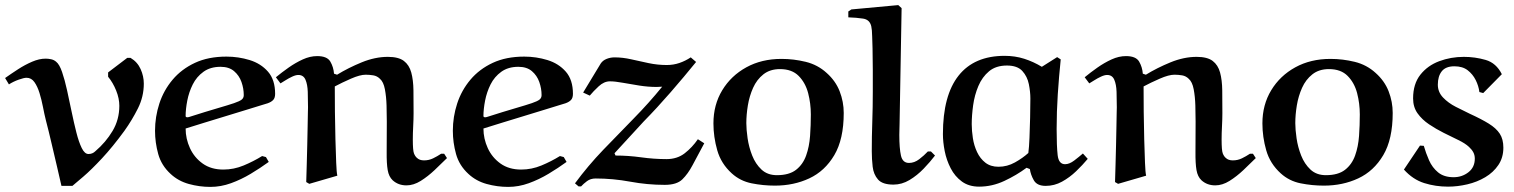

<svg xmlns="http://www.w3.org/2000/svg" viewBox="-27 -717 5937 753"><path d="M8 -386 -7 -411Q17 -428 44 -445.5Q71 -463 99 -475Q127 -487 152 -487Q163 -487 174 -484.5Q185 -482 193 -475Q206 -465 216.5 -434.5Q227 -404 236 -363Q245 -322 254 -278.5Q263 -235 272.5 -197.5Q282 -160 293.5 -136.5Q305 -113 320 -113Q336 -113 347 -124Q388 -159 414.5 -203.5Q441 -248 441 -302Q441 -331 428.5 -362Q416 -393 397 -416V-433L472 -490H485Q512 -474 524.5 -446Q537 -418 537 -389Q537 -338 514 -292Q491 -246 461 -204Q415 -141 373 -96Q331 -51 300 -24.5Q269 2 257 12H214Q207 -20 196.5 -64Q186 -108 175 -155.5Q164 -203 153 -245Q147 -269 141.5 -297.5Q136 -326 128 -352Q120 -378 108 -395Q96 -412 77 -412Q67 -412 46 -404.5Q25 -397 8 -386Z M1001 -105 1016 -101 1027 -82Q994 -58 956.5 -35.5Q919 -13 879 1.5Q839 16 798 16Q755 16 713.5 4.5Q672 -7 642 -35Q606 -68 593.5 -113Q581 -158 581 -204Q581 -259 598 -311Q615 -363 650 -404.5Q685 -446 737.5 -470.5Q790 -495 861 -495Q908 -495 952 -481.5Q996 -468 1024 -436Q1052 -404 1052 -349Q1052 -333 1044.5 -325Q1037 -317 1023 -312Q1023 -312 1000 -305Q977 -298 940 -286.5Q903 -275 860 -262Q817 -249 775 -236Q733 -223 701 -213Q701 -173 718 -136Q735 -99 768 -75.5Q801 -52 849 -52Q890 -52 928.5 -68Q967 -84 1001 -105ZM708 -257Q710 -257 711.5 -257.5Q713 -258 714 -258Q783 -280 826 -292.5Q869 -305 891 -312.5Q913 -320 921 -326.5Q929 -333 929 -344Q929 -370 920 -395.5Q911 -421 891 -438Q871 -455 838 -455Q798 -455 771 -435.5Q744 -416 729 -386Q714 -356 707.5 -322.5Q701 -289 701 -262Q701 -257 708 -257Z M1286 -378Q1286 -334 1286.5 -279Q1287 -224 1288.5 -171Q1290 -118 1291.5 -79Q1293 -40 1296 -28L1186 4L1174 -3Q1175 -32 1176 -70.5Q1177 -109 1178 -148Q1179 -187 1179.5 -220.5Q1180 -254 1180.5 -275Q1181 -296 1181 -296Q1181 -328 1180 -357Q1179 -386 1171 -404.5Q1163 -423 1143 -423Q1133 -423 1119 -416.5Q1105 -410 1092.5 -402Q1080 -394 1073 -390L1055 -414Q1078 -433 1105 -452Q1132 -471 1160.5 -484Q1189 -497 1217 -497Q1256 -497 1268.5 -475.5Q1281 -454 1283 -428L1295 -424Q1339 -451 1391.5 -472.5Q1444 -494 1494 -494Q1536 -494 1557 -478Q1578 -462 1586 -432.5Q1594 -403 1594.5 -362.5Q1595 -322 1595 -273Q1595 -250 1593.5 -222Q1592 -194 1592 -170Q1592 -127 1596.5 -115.5Q1601 -104 1608 -98Q1618 -88 1636 -88Q1655 -88 1671.5 -96Q1688 -104 1703 -114H1715L1726 -97Q1704 -75 1677.5 -50Q1651 -25 1623 -7.5Q1595 10 1567 10Q1535 10 1513 -10Q1498 -24 1493.5 -50Q1489 -76 1489.5 -121.5Q1490 -167 1490 -240Q1490 -269 1489 -303.5Q1488 -338 1482.5 -367Q1477 -396 1463 -408Q1452 -419 1437 -421.5Q1422 -424 1407 -424Q1385 -424 1349.5 -408.5Q1314 -393 1286 -378Z M2169 -105 2184 -101 2195 -82Q2162 -58 2124.5 -35.5Q2087 -13 2047 1.5Q2007 16 1966 16Q1923 16 1881.5 4.5Q1840 -7 1810 -35Q1774 -68 1761.5 -113Q1749 -158 1749 -204Q1749 -259 1766 -311Q1783 -363 1818 -404.5Q1853 -446 1905.5 -470.5Q1958 -495 2029 -495Q2076 -495 2120 -481.5Q2164 -468 2192 -436Q2220 -404 2220 -349Q2220 -333 2212.5 -325Q2205 -317 2191 -312Q2191 -312 2168 -305Q2145 -298 2108 -286.5Q2071 -275 2028 -262Q1985 -249 1943 -236Q1901 -223 1869 -213Q1869 -173 1886 -136Q1903 -99 1936 -75.5Q1969 -52 2017 -52Q2058 -52 2096.5 -68Q2135 -84 2169 -105ZM1876 -257Q1878 -257 1879.5 -257.5Q1881 -258 1882 -258Q1951 -280 1994 -292.5Q2037 -305 2059 -312.5Q2081 -320 2089 -326.5Q2097 -333 2097 -344Q2097 -370 2088 -395.5Q2079 -421 2059 -438Q2039 -455 2006 -455Q1966 -455 1939 -435.5Q1912 -416 1897 -386Q1882 -356 1875.5 -322.5Q1869 -289 1869 -262Q1869 -257 1876 -257Z M2682 -492 2703 -474Q2656 -416 2603 -355Q2550 -294 2497 -240L2383 -116L2387 -107Q2437 -107 2487.5 -100Q2538 -93 2587 -93Q2629 -93 2658.5 -116Q2688 -139 2710 -171L2735 -155L2689 -69Q2671 -35 2649 -13.5Q2627 8 2580 8Q2512 8 2444.5 -4.5Q2377 -17 2309 -17Q2289 -17 2275 -6.5Q2261 4 2252 14H2242L2228 2Q2279 -67 2338.5 -129Q2398 -191 2458 -252Q2518 -313 2570 -377Q2565 -377 2559 -376.5Q2553 -376 2548 -376Q2515 -376 2480 -381.5Q2445 -387 2415 -392.5Q2385 -398 2365 -398Q2342 -398 2321 -378.5Q2300 -359 2286 -342L2260 -354L2329 -468Q2337 -480 2352 -486Q2367 -492 2383 -492Q2415 -492 2448 -484.5Q2481 -477 2516.5 -469.5Q2552 -462 2588 -462Q2614 -462 2637.5 -470Q2661 -478 2682 -492Z M2843 -37Q2801 -75 2786 -127.5Q2771 -180 2771 -233Q2771 -306 2805.5 -363Q2840 -420 2900 -453Q2960 -486 3038 -486Q3086 -486 3133 -474.5Q3180 -463 3215 -431Q3250 -400 3266 -359Q3282 -318 3282 -274Q3282 -171 3245 -108.5Q3208 -46 3147 -17.5Q3086 11 3012 11Q2966 11 2921 2Q2876 -7 2843 -37ZM3032 -446Q2993 -446 2967 -425.5Q2941 -405 2926.5 -372.5Q2912 -340 2906 -303.5Q2900 -267 2900 -234Q2900 -209 2905 -174.5Q2910 -140 2923 -107Q2936 -74 2959.5 -52Q2983 -30 3020 -30Q3068 -30 3095 -51Q3122 -72 3134.5 -107Q3147 -142 3150 -184Q3153 -226 3153 -268Q3153 -311 3142.5 -351.5Q3132 -392 3105.5 -419Q3079 -446 3032 -446Z M3496 -697 3509 -685 3501 -231Q3501 -221 3500.5 -210Q3500 -199 3500 -188Q3500 -135 3506.5 -106.5Q3513 -78 3538 -78Q3559 -78 3578 -92.5Q3597 -107 3612 -123H3624L3640 -107Q3621 -82 3595.5 -55.5Q3570 -29 3540 -11Q3510 7 3477 7Q3434 7 3416.5 -13Q3399 -33 3395.5 -63Q3392 -93 3392 -124Q3392 -181 3394 -239Q3396 -297 3396 -358Q3396 -400 3396 -443Q3396 -486 3395 -527Q3394 -549 3393.5 -575Q3393 -601 3390 -614Q3384 -640 3358 -644Q3332 -648 3300 -649V-672L3312 -680Z M4059 -455 4119 -493 4133 -484Q4126 -416 4121.5 -347.5Q4117 -279 4117 -211Q4117 -144 4121 -108.5Q4125 -73 4150 -73Q4167 -73 4186 -87.5Q4205 -102 4220 -115L4239 -94Q4219 -70 4193.5 -45.5Q4168 -21 4138 -4.5Q4108 12 4074 12Q4040 12 4027.5 -10Q4015 -32 4012 -54L3999 -59Q3960 -30 3912 -7.5Q3864 15 3813 15Q3773 15 3745.5 -5Q3718 -25 3701.5 -57Q3685 -89 3678 -124.5Q3671 -160 3671 -191Q3671 -343 3732.5 -420.5Q3794 -498 3913 -498Q3954 -498 3990 -486.5Q4026 -475 4059 -455ZM4006 -117Q4009 -139 4010.5 -176.5Q4012 -214 4013 -255.5Q4014 -297 4014 -331Q4014 -357 4008 -387Q4002 -417 3982.5 -438.5Q3963 -460 3922 -460Q3879 -460 3852 -437.5Q3825 -415 3810 -379.5Q3795 -344 3789.5 -304Q3784 -264 3784 -230Q3784 -204 3788.5 -175Q3793 -146 3805 -120.5Q3817 -95 3837.5 -79Q3858 -63 3889 -63Q3923 -63 3953.5 -80Q3984 -97 4006 -117Z M4458 -378Q4458 -334 4458.5 -279Q4459 -224 4460.5 -171Q4462 -118 4463.5 -79Q4465 -40 4468 -28L4358 4L4346 -3Q4347 -32 4348 -70.5Q4349 -109 4350 -148Q4351 -187 4351.5 -220.5Q4352 -254 4352.5 -275Q4353 -296 4353 -296Q4353 -328 4352 -357Q4351 -386 4343 -404.5Q4335 -423 4315 -423Q4305 -423 4291 -416.5Q4277 -410 4264.5 -402Q4252 -394 4245 -390L4227 -414Q4250 -433 4277 -452Q4304 -471 4332.5 -484Q4361 -497 4389 -497Q4428 -497 4440.5 -475.5Q4453 -454 4455 -428L4467 -424Q4511 -451 4563.5 -472.5Q4616 -494 4666 -494Q4708 -494 4729 -478Q4750 -462 4758 -432.5Q4766 -403 4766.5 -362.5Q4767 -322 4767 -273Q4767 -250 4765.5 -222Q4764 -194 4764 -170Q4764 -127 4768.5 -115.5Q4773 -104 4780 -98Q4790 -88 4808 -88Q4827 -88 4843.5 -96Q4860 -104 4875 -114H4887L4898 -97Q4876 -75 4849.5 -50Q4823 -25 4795 -7.5Q4767 10 4739 10Q4707 10 4685 -10Q4670 -24 4665.5 -50Q4661 -76 4661.5 -121.5Q4662 -167 4662 -240Q4662 -269 4661 -303.5Q4660 -338 4654.5 -367Q4649 -396 4635 -408Q4624 -419 4609 -421.5Q4594 -424 4579 -424Q4557 -424 4521.5 -408.5Q4486 -393 4458 -378Z M4996 -37Q4954 -75 4939 -127.5Q4924 -180 4924 -233Q4924 -306 4958.5 -363Q4993 -420 5053 -453Q5113 -486 5191 -486Q5239 -486 5286 -474.5Q5333 -463 5368 -431Q5403 -400 5419 -359Q5435 -318 5435 -274Q5435 -171 5398 -108.5Q5361 -46 5300 -17.5Q5239 11 5165 11Q5119 11 5074 2Q5029 -7 4996 -37ZM5185 -446Q5146 -446 5120 -425.5Q5094 -405 5079.5 -372.5Q5065 -340 5059 -303.5Q5053 -267 5053 -234Q5053 -209 5058 -174.5Q5063 -140 5076 -107Q5089 -74 5112.5 -52Q5136 -30 5173 -30Q5221 -30 5248 -51Q5275 -72 5287.5 -107Q5300 -142 5303 -184Q5306 -226 5306 -268Q5306 -311 5295.5 -351.5Q5285 -392 5258.5 -419Q5232 -446 5185 -446Z M5863 -426 5790 -352 5775 -356Q5772 -380 5760.5 -403Q5749 -426 5729 -441.5Q5709 -457 5677 -457Q5643 -457 5627.5 -437.5Q5612 -418 5612 -385Q5612 -356 5632.5 -334.5Q5653 -313 5682.5 -298Q5712 -283 5737 -271Q5783 -250 5812 -232Q5841 -214 5855 -192.5Q5869 -171 5869 -138Q5869 -99 5849.5 -70Q5830 -41 5798 -22Q5766 -3 5727.5 6Q5689 15 5652 15Q5603 15 5558.5 1Q5514 -13 5479 -52L5542 -146L5557 -145Q5565 -117 5577.5 -88.5Q5590 -60 5613 -41Q5636 -22 5674 -22Q5707 -22 5732 -41.5Q5757 -61 5757 -95Q5757 -109 5751 -120Q5745 -131 5734 -141Q5719 -155 5692 -168Q5665 -181 5635 -196Q5605 -211 5577.5 -229.5Q5550 -248 5532.5 -272.5Q5515 -297 5515 -331Q5515 -388 5543.5 -424Q5572 -460 5617.5 -477Q5663 -494 5714 -494Q5758 -494 5799.5 -482Q5841 -470 5863 -426Z"/></svg>

Font: Aref Ruqaa Ink
Style: Bold
Weight: 700
Designer: Abdullah Aref
Version: Version 1.005